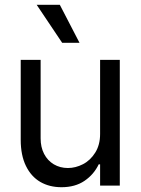

<svg xmlns="http://www.w3.org/2000/svg" viewBox="-20 -783 593 810"><path d="M402.3 -530.3H485.4V0H402.3V-89.8H396.5Q376 -46.9 336.4 -20Q296.9 6.8 239.3 6.8Q188.5 6.8 149.9 -15.6Q111.3 -38.1 89.4 -83Q67.4 -127.9 67.4 -193.4V-530.3H151.4V-199.2Q151.4 -162.1 166 -133.8Q180.7 -105.5 207 -89.8Q233.4 -74.2 266.6 -74.2Q298.8 -74.2 330.1 -90.3Q361.3 -106.4 381.8 -139.2Q402.3 -171.9 402.3 -217.8ZM134.8 -762.7H232.4L315.4 -602.5H242.2Z"/></svg>

Font: WEMIX Pretendard Variable
Style: Regular
Weight: 400
Designer: Base glyphs from Inter by Rasmus Andersson; Hangeul glyphs from Noto Sans CJK(Source Han Sans) by Jang Soo-young and Kan
Foundry: Kil Hyung-jin
Version: Version 1.000;Glyphs 3.2 (3208)